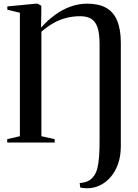

<svg xmlns="http://www.w3.org/2000/svg" viewBox="-20 -778 754 1048"><path d="M418 245.5 415 221Q423 221 440.2 217.2Q457.5 213.5 470.5 205Q485 194.5 495.2 179Q505.5 163.5 511.8 138.8Q518 114 520.8 77Q523.5 40 523.5 -13V-536.5Q523.5 -596 512 -629Q500.5 -662 477.2 -675.8Q454 -689.5 418 -689.5Q378.5 -689.5 342.8 -680.5Q307 -671.5 273.2 -652.8Q239.5 -634 206 -605V-34.5L278.5 -18.5V0H19.5V-18.5L88.5 -34.5V-708.5L20 -725V-743L176.5 -758H186L205.5 -746.5V-706.5L204 -627Q240.5 -668 281 -697.2Q321.5 -726.5 365.5 -742.2Q409.5 -758 456.5 -758Q519 -758 559.5 -735.2Q600 -712.5 619.8 -664.8Q639.5 -617 639.5 -544V19.5Q639.5 72.5 625 114.8Q610.5 157 585 187Q559.5 217 526.5 233.2Q493.5 249.5 457 249.5Q443 249.5 433 248.2Q423 247 418 245.5Z"/></svg>

Font: Merriweather 144pt Medium
Style: Regular
Weight: 500
Version: Version 2.100